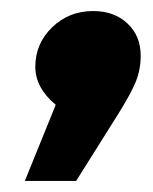

<svg xmlns="http://www.w3.org/2000/svg" viewBox="-20 -611 277 348"><path d="M81 -421Q44 -452 44 -490Q44 -532 74.5 -561.5Q105 -591 149 -591Q187 -591 211 -568.5Q235 -546 235 -510Q235 -484 225.5 -461.5Q216 -439 194 -404L118 -283H25Z"/></svg>

Font: FiraGO Heavy
Style: Italic
Weight: 900
Italic angle: -8°
Designer: bBox Type GmbH
Foundry: bBox Type GmbH
Version: Version 1.001